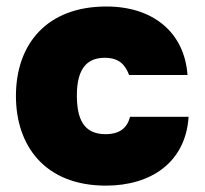

<svg xmlns="http://www.w3.org/2000/svg" viewBox="-20 -565 633 594"><path d="M307.6 9.3C447.3 9.3 554.2 -62.5 563.5 -203.6H382.3C374 -170.9 352.1 -149.9 306.6 -149.9C237.3 -149.9 218.3 -199.2 217.8 -268.1C217.3 -358.4 253.9 -386.2 304.2 -386.2C351.1 -386.2 368.2 -361.8 379.4 -333H560.1C550.8 -463.9 454.6 -544.9 309.1 -544.9C124.5 -544.9 29.3 -428.2 29.3 -268.1C29.3 -114.3 118.7 9.3 307.6 9.3Z"/></svg>

Font: Wand UI Pro Black
Style: Regular
Weight: 900
Designer: Andreas Faust
Version: Version 1.003;FEAKit 1.0